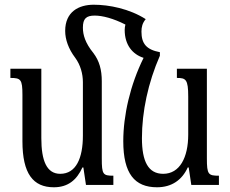

<svg xmlns="http://www.w3.org/2000/svg" viewBox="-20 -783 976 813"><path d="M411 -112V-439C411 -487 401 -525 375 -559C341 -601 331 -635 331 -666C331 -704 345 -717 381 -717C414 -717 460 -705 511 -679C509 -671 508 -664 508 -656C508 -593 541 -553 588 -538C531 -423 502 -294 502 -185C502 -48 550 10 645 10C707 10 751 -21 775 -74H779L790 0H907V-39C862 -39 856 -44 856 -112V-492H729V-453C767 -453 777 -447 777 -374V-213C777 -116 741 -47 671 -47C608 -47 581 -99 581 -198C581 -310 607 -433 657 -547V-562C599 -573 579 -599 579 -649C579 -669 583 -685 597 -702C528 -746 442 -763 377 -763C313 -763 256 -733 256 -652C256 -616 270 -576 298 -539C321 -508 331 -470 331 -435V-209C331 -113 302 -47 235 -47C178 -47 155 -102 155 -198V-492H24V-453C68 -453 75 -447 75 -381V-185C75 -48 120 10 208 10C268 10 305 -21 329 -74H333L344 0H460V-39C416 -39 411 -44 411 -112Z"/></svg>

Font: Noto Serif Armenian ExtraCondensed Medium
Style: Regular
Weight: 500
Width: 2
Designer: Monotype Design Team
Foundry: Monotype Imaging Inc.
Version: Version 2.008